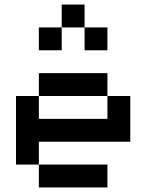

<svg xmlns="http://www.w3.org/2000/svg" viewBox="-20 -820 640 840"><path d="M450 0H150V-100H50V-400H150V-500H450V-400H550V-200H150V-100H450ZM150 -300H450V-400H150ZM150 -600V-700H250V-800H350V-700H450V-600H350V-700H250V-600Z"/></svg>

Font: Matrix Sans
Style: Regular
Weight: 400
Designer: Brad Neil
Version: Version 1.100